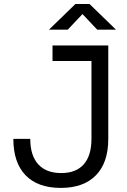

<svg xmlns="http://www.w3.org/2000/svg" viewBox="-20 -918 626 948"><path d="M280.3 9.8Q166.5 9.8 106.2 -52.7Q45.9 -115.2 45.9 -232.4H129.4Q129.4 -150.4 168.7 -106.9Q208 -63.5 282.7 -63.5Q355.5 -63.5 393.6 -106.7Q431.6 -149.9 431.6 -232.4V-616.7H239.3V-693.4H514.6V-232.4Q514.6 -114.7 453.6 -52.5Q392.6 9.8 280.3 9.8ZM221.7 -771.5 352.5 -898.4H421.9L552.7 -771.5H460L387.2 -848.6L314.5 -771.5Z"/></svg>

Font: Cascadia Code PL SemiLight
Style: Regular
Weight: 350
Monospace: yes
Designer: Aaron Bell
Foundry: Saja Typeworks
Version: Version 2404.023; ttfautohint (v1.8.4)